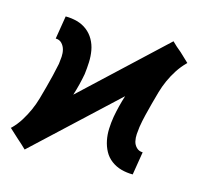

<svg xmlns="http://www.w3.org/2000/svg" viewBox="-94 -629 780 738"><g transform="rotate(15 295.5 -260.0)"><path d="M64 15 46 -2 28 -18 -9 -52 -6 -54Q13 -73 27 -95.5Q41 -118 51.5 -141.5Q62 -165 69 -189.5Q76 -214 82.5 -238.5Q89 -263 95 -287.5Q101 -312 106 -337Q108 -351 109 -366Q110 -381 106.5 -394.5Q103 -408 93.5 -418Q84 -428 69 -428L84 -520Q108 -520 130 -514Q152 -508 169.5 -494.5Q187 -481 198 -461.5Q209 -442 213 -419.5Q217 -397 216 -373Q215 -349 212 -325Q208 -303 202.5 -281Q197 -259 190 -237L509 -535L527 -518L546 -502L582 -468L580 -466Q561 -447 546.5 -424.5Q532 -402 521.5 -378.5Q511 -355 504 -330.5Q497 -306 490.5 -281.5Q484 -257 478 -232.5Q472 -208 468 -183Q466 -169 465 -154Q464 -139 467 -125.5Q470 -112 480 -102Q490 -92 505 -92L490 0Q466 0 444 -6Q422 -12 404 -25.5Q386 -39 375.5 -58.5Q365 -78 360.5 -100.5Q356 -123 357 -147Q358 -171 362 -195Q366 -217 371.5 -239Q377 -261 384 -283Z"/></g></svg>

Font: Iosevka Aile Semibold Oblique
Style: Regular
Weight: 600
Italic angle: -9°
Designer: Belleve Invis
Foundry: Belleve Invis
Version: Version 31.1.0; ttfautohint (v1.8.4)